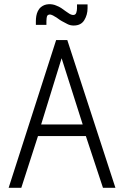

<svg xmlns="http://www.w3.org/2000/svg" viewBox="-20 -890 587 910"><path d="M345 -869V-851Q345 -840 341.5 -829.5Q338 -819 327 -819Q317 -819 305 -827.5Q293 -836 291 -837Q281 -845 270 -852Q259 -859 248 -863Q231 -871 210.5 -870Q190 -869 175 -857Q165 -849 159.5 -837.5Q154 -826 152 -814Q150 -802 150 -790V-772H200V-790Q200 -795 201 -804.5Q202 -814 206 -818Q214 -823 223 -820Q232 -817 239 -812Q247 -808 255.5 -801.5Q264 -795 273 -790Q286 -783 299.5 -776Q313 -769 329 -769Q364 -769 379.5 -794.5Q395 -820 395 -851V-869ZM527 0 299 -700H246L21 0H81L160 -245H387L468 0ZM175 -300 272 -614 372 -300Z"/></svg>

Font: Advent Pro
Style: Regular
Weight: 400
Designer: VivaRado, Andreas Kalpakidis
Foundry: VivaRado, Andreas Kalpakidis
Version: Version 3.000